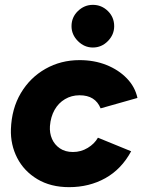

<svg xmlns="http://www.w3.org/2000/svg" viewBox="-20 -760 594 792"><path d="M265 12Q189 12 134 -21Q79 -54 51 -108.5Q23 -163 25 -227Q28 -312 66 -376Q104 -440 167.5 -476Q231 -512 308 -512Q369 -512 419 -492Q469 -472 503 -437Q537 -402 547 -356L395 -313Q384 -340 362.5 -353.5Q341 -367 308 -367Q275 -367 248 -351Q221 -335 205 -306.5Q189 -278 186 -240Q184 -211 194.5 -187Q205 -163 227 -148Q249 -133 281 -133Q314 -133 342 -150Q370 -167 384 -192L521 -136Q481 -62 414.5 -25Q348 12 265 12ZM363 -564Q328 -564 301.5 -590.5Q275 -617 275 -652Q275 -689 301.5 -714.5Q328 -740 363 -740Q399 -740 425 -714.5Q451 -689 451 -652Q451 -617 425 -590.5Q399 -564 363 -564Z"/></svg>

Font: Figtree ExtraBold
Style: Italic
Weight: 800
Italic angle: -9.5°
Foundry: Erik Kennedy
Version: Version 2.001;gftools[0.9.30]